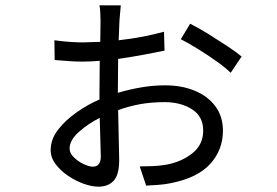

<svg xmlns="http://www.w3.org/2000/svg" viewBox="-20 -645 1040 720"><path d="M693 -556Q722 -542 759 -519Q796 -496 831 -473Q866 -450 886 -433L845 -372Q826 -391 791.5 -415.5Q757 -440 720.5 -462.5Q684 -485 658 -498ZM354 -203Q310 -181 275.5 -150Q241 -119 241 -88Q241 -71 256.5 -55.5Q272 -40 293 -30Q314 -20 328 -20Q358 -20 358 -58ZM184 -494Q221 -489 247.5 -487.5Q274 -486 290 -486L356 -488L357 -568Q357 -580 356 -598Q355 -616 353 -625H433Q432 -615 430.5 -597Q429 -579 428 -568L425 -494Q471 -499 515 -507.5Q559 -516 595 -526L597 -455Q572 -450 525 -441Q478 -432 423 -424L422 -302V-297Q466 -310 510.5 -317.5Q555 -325 599 -325Q662 -325 711 -304.5Q760 -284 788 -246Q816 -208 816 -155Q816 -83 768.5 -30.5Q721 22 620 42Q595 47 570 48.5Q545 50 528 51L504 -21Q527 -21 552 -22Q577 -23 601 -27Q659 -37 700.5 -69.5Q742 -102 742 -155Q742 -209 699.5 -235.5Q657 -262 598 -262Q546 -262 503.5 -254Q461 -246 423 -232L427 -45Q427 10 406.5 32.5Q386 55 349 55Q324 55 293.5 44Q263 33 235 14Q207 -5 188.5 -29.5Q170 -54 170 -82Q170 -123 198 -159Q226 -195 268.5 -224.5Q311 -254 353 -272V-299L354 -417Q321 -414 290 -414Q265 -414 243 -415.5Q221 -417 185 -420Z"/></svg>

Font: Go Noto Current
Style: Regular
Weight: 400
Designer: Monotype Design Team
Foundry: Monotype Imaging Inc.
Version: Version 2.007; ttfautohint (v1.8) -l 8 -r 50 -G 200 -x 14 -D